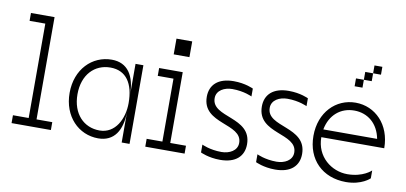

<svg xmlns="http://www.w3.org/2000/svg" viewBox="-70 -976 2540 1202"><g transform="rotate(10 1200.0 -375.0)"><path d="M50 0H300V-50H200V-700H50V-650H150V-50H50Z M600 0C700 0 750 -75 750 -200V0H800V-500H750V-300C750 -425 700 -500 600 -500C475 -500 375 -400 375 -250C375 -100 475 0 600 0ZM425 -250C425 -375 500 -450 600 -450C700 -450 750 -375 750 -250C750 -150 700 -50 600 -50C500 -50 425 -125 425 -250Z M1050 -500H900V-450H1000V-50H900V0H1150V-50H1050ZM975 -600H1075V-700H975Z M1375 0C1475 0 1525 -50 1525 -125C1525 -300 1275 -250 1275 -375C1275 -425 1325 -450 1375 -450C1450 -450 1500 -425 1500 -425V-475C1500 -475 1450 -500 1375 -500C1275 -500 1225 -450 1225 -375C1225 -200 1475 -250 1475 -125C1475 -75 1425 -50 1375 -50C1300 -50 1250 -75 1250 -75V-25C1250 -25 1300 0 1375 0Z M1725 0C1825 0 1875 -50 1875 -125C1875 -300 1625 -250 1625 -375C1625 -425 1675 -450 1725 -450C1800 -450 1850 -425 1850 -425V-475C1850 -475 1800 -500 1725 -500C1625 -500 1575 -450 1575 -375C1575 -200 1825 -250 1825 -125C1825 -75 1775 -50 1725 -50C1650 -50 1600 -75 1600 -75V-25C1600 -25 1650 0 1725 0Z M2225 -750V-700H2275V-750ZM1925 -250C1925 -100 2025 0 2175 0C2275 0 2325 -50 2325 -50V-100C2325 -100 2275 -50 2175 -50C2075 -50 1975 -125 1975 -250H2375C2375 -400 2275 -500 2150 -500C2025 -500 1925 -400 1925 -250ZM1979 -300C1997 -395 2064 -450 2150 -450C2236 -450 2303 -395 2321 -300ZM2125 -600H2175V-650H2125ZM2175 -650H2225V-700H2175Z"/></g></svg>

Font: LS-VG5000 Light
Style: Regular
Weight: 400
Designer: Justin Bihan, 2021
Foundry: Justin Bihan, 2021
Version: Version 1.000;Glyphs 3.1.2 (3151)